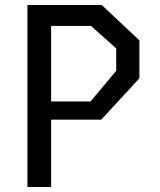

<svg xmlns="http://www.w3.org/2000/svg" viewBox="-20 -750 640 770"><path d="M90 0V-730H388L539 -588V-436L386 -270H185V0ZM185 -343H343L446 -466V-556L345 -646H185Z"/></svg>

Font: Moralerspace Krypton JPDOC
Style: Regular
Weight: 400
Version: v0.0.6; ttfautohint (v1.8.4.7-5d5b-dirty) -l 6 -r 45 -G 200 